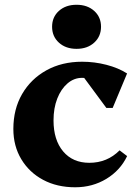

<svg xmlns="http://www.w3.org/2000/svg" viewBox="-20 -770 574 805"><path d="M295.2 15.2Q219 15.2 160.7 -16Q102.4 -47.2 69.2 -102.6Q36 -158 36 -229.2Q36 -312.4 72.7 -375.7Q109.4 -439 174.4 -475.1Q239.4 -511.2 324.4 -511.2Q376.2 -511.2 426.2 -498.3Q476.2 -485.4 512.8 -462L452.4 -317.4H426L310 -474.4H398.6V-413.8Q371.2 -443.6 324.2 -443.6Q290.2 -443.6 263 -420.2Q235.8 -396.8 220.1 -356.8Q204.4 -316.8 204.4 -265.2Q204.4 -183.2 244.7 -135.3Q285 -87.4 354.6 -87.4Q429.4 -87.4 481.4 -139.6L513 -115.6Q484.2 -55.4 425.9 -20.1Q367.6 15.2 295.2 15.2ZM301 -565.2Q255.6 -565.2 227 -591.2Q198.4 -617.2 198.4 -657.9Q198.4 -698.6 227 -724.3Q255.6 -750 301 -750Q346.4 -750 375 -724.2Q403.6 -698.4 403.6 -657.9Q403.6 -617.4 375 -591.3Q346.4 -565.2 301 -565.2Z"/></svg>

Font: Platypi Light
Style: Regular
Weight: 300
Designer: David Sargent
Foundry: Bolt Cutter Type
Version: Version 1.200